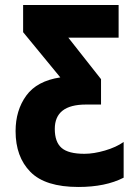

<svg xmlns="http://www.w3.org/2000/svg" viewBox="-20 -734 538 764"><path d="M292 10Q160 10 101 -50Q42 -110 42 -212Q42 -295 84.5 -353.5Q127 -412 220 -426L72 -606V-714H452V-584H252L382 -419V-318H322Q198 -318 198 -221Q198 -169 225 -145.5Q252 -122 316 -122Q353 -122 397.5 -135Q442 -148 472 -169V-27Q400 10 292 10Z"/></svg>

Font: Noto Sans ExtraCondensed ExtraBold
Style: Regular
Weight: 800
Width: 2
Designer: Monotype Design Team
Foundry: Monotype Imaging Inc.
Version: Version 2.013; ttfautohint (v1.8.4.7-5d5b)